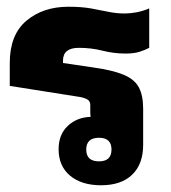

<svg xmlns="http://www.w3.org/2000/svg" viewBox="-20 -541 508 570"><path d="M280 9Q222 9 188 -19.5Q154 -48 154 -98Q154 -142 181.5 -167.5Q209 -193 249 -194Q248 -201 248 -209V-229Q248 -240 240.5 -245Q233 -250 218 -253L9 -286V-354Q9 -438 58.5 -479.5Q108 -521 183 -521Q222 -521 250 -516Q278 -511 301.5 -506Q325 -501 350 -501Q367 -501 385.5 -504.5Q404 -508 423 -516V-399Q412 -393 395 -387.5Q378 -382 353 -382Q318 -382 284.5 -390.5Q251 -399 214 -399Q167 -399 167 -361V-354L255 -341Q313 -333 346 -319.5Q379 -306 392 -282Q405 -258 405 -218V-111Q405 -54 372.5 -22.5Q340 9 280 9ZM274 -62Q311 -62 311 -97Q311 -132 274 -132Q236 -132 236 -97Q236 -62 274 -62Z"/></svg>

Font: Noto Sans Thai Looped UI ExtraBold
Style: Regular
Weight: 800
Designer: Cadson Demak Team
Foundry: Cadson Demak Co., Ltd.
Version: Version 1.000